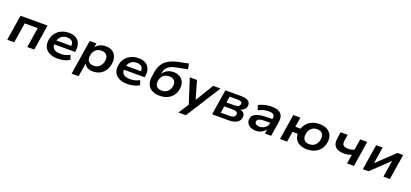

<svg xmlns="http://www.w3.org/2000/svg" viewBox="49 -2025 7506 3503"><g transform="rotate(20 3801.5 -273.0)"><path d="M48 0 126 -494H651L573 0H437L499 -389H245L184 0Z M1030 10Q933 10 868.5 -22Q804 -54 775.5 -112.5Q747 -171 758 -249Q768 -326 809 -383Q850 -440 916.5 -472Q983 -504 1068 -504Q1149 -504 1202.5 -472.5Q1256 -441 1279 -383.5Q1302 -326 1293 -248L1289 -214H860L871 -294H1204L1183 -275Q1190 -319 1178.5 -350Q1167 -381 1138.5 -397.5Q1110 -414 1064 -414Q1016 -414 979 -395.5Q942 -377 919 -343.5Q896 -310 889 -266L886 -250Q877 -199 891.5 -163.5Q906 -128 944 -109Q982 -90 1045 -90Q1096 -90 1143 -102Q1190 -114 1227 -138L1258 -50Q1216 -21 1155 -5.5Q1094 10 1030 10Z M1363 180 1470 -494H1599L1585 -395H1576Q1596 -431 1627.5 -455.5Q1659 -480 1699 -492Q1739 -504 1782 -504Q1858 -504 1909 -471.5Q1960 -439 1982 -381Q2004 -323 1994 -246Q1984 -169 1947 -111.5Q1910 -54 1849.5 -22Q1789 10 1710 10Q1644 10 1598 -18Q1552 -46 1536 -95H1543L1499 180ZM1689 -93Q1737 -93 1772.5 -113Q1808 -133 1831 -169.5Q1854 -206 1860 -254Q1869 -322 1836 -361.5Q1803 -401 1735 -401Q1688 -401 1652 -381.5Q1616 -362 1593.5 -325.5Q1571 -289 1565 -240Q1556 -172 1589 -132.5Q1622 -93 1689 -93Z M2382 10Q2285 10 2220.5 -22Q2156 -54 2127.5 -112.5Q2099 -171 2110 -249Q2120 -326 2161 -383Q2202 -440 2268.5 -472Q2335 -504 2420 -504Q2501 -504 2554.5 -472.5Q2608 -441 2631 -383.5Q2654 -326 2645 -248L2641 -214H2212L2223 -294H2556L2535 -275Q2542 -319 2530.5 -350Q2519 -381 2490.5 -397.5Q2462 -414 2416 -414Q2368 -414 2331 -395.5Q2294 -377 2271 -343.5Q2248 -310 2241 -266L2238 -250Q2229 -199 2243.5 -163.5Q2258 -128 2296 -109Q2334 -90 2397 -90Q2448 -90 2495 -102Q2542 -114 2579 -138L2610 -50Q2568 -21 2507 -5.5Q2446 10 2382 10Z M3008 10Q2917 10 2856 -24.5Q2795 -59 2769.5 -121.5Q2744 -184 2757 -269L2769 -351Q2778 -415 2800 -467.5Q2822 -520 2861.5 -562.5Q2901 -605 2962 -635.5Q3023 -666 3109 -685L3312 -726L3331 -621L3100 -575Q3040 -563 2998 -539Q2956 -515 2932.5 -478.5Q2909 -442 2901 -392L2895 -352H2884Q2905 -392 2937 -421.5Q2969 -451 3011 -467.5Q3053 -484 3104 -484Q3176 -484 3227 -453.5Q3278 -423 3302 -368Q3326 -313 3316 -241Q3306 -162 3264 -106Q3222 -50 3156.5 -20Q3091 10 3008 10ZM3011 -91Q3058 -91 3094 -109Q3130 -127 3152.5 -161Q3175 -195 3181 -242Q3190 -309 3156 -346.5Q3122 -384 3056 -384Q3010 -384 2974 -365.5Q2938 -347 2916 -313.5Q2894 -280 2887 -234Q2879 -164 2912 -127.5Q2945 -91 3011 -91Z M3436 180 3578 -37V20L3413 -494H3552L3660 -121H3640L3866 -494H4010L3581 180Z M4026 0 4104 -494H4412Q4477 -494 4517.5 -478.5Q4558 -463 4575.5 -434.5Q4593 -406 4588 -365Q4584 -337 4567.5 -313.5Q4551 -290 4523.5 -274.5Q4496 -259 4459 -252L4462 -259Q4522 -250 4550 -219Q4578 -188 4571 -135Q4563 -71 4505 -35.5Q4447 0 4348 0ZM4164 -82H4335Q4387 -82 4414.5 -98.5Q4442 -115 4445 -147Q4450 -180 4427 -195.5Q4404 -211 4356 -211H4185ZM4197 -293H4356Q4403 -293 4428.5 -309Q4454 -325 4458 -356Q4462 -384 4441 -398Q4420 -412 4375 -412H4216Z M4874 10Q4814 10 4771 -12Q4728 -34 4706.5 -71Q4685 -108 4691 -154Q4697 -201 4731 -231.5Q4765 -262 4834 -278Q4903 -294 5015 -294H5105L5094 -217H5011Q4943 -217 4903 -211.5Q4863 -206 4844.5 -192Q4826 -178 4823 -153Q4819 -121 4843 -102Q4867 -83 4912 -83Q4952 -83 4986.5 -98Q5021 -113 5045 -140.5Q5069 -168 5074 -203L5091 -311Q5099 -360 5072 -382.5Q5045 -405 4982 -405Q4932 -405 4881.5 -392.5Q4831 -380 4781 -353L4752 -444Q4787 -463 4828 -476.5Q4869 -490 4914 -497Q4959 -504 5001 -504Q5084 -504 5135.5 -479.5Q5187 -455 5208 -407.5Q5229 -360 5218 -288L5172 0H5050L5066 -105L5073 -106Q5056 -70 5026 -43.5Q4996 -17 4958 -3.5Q4920 10 4874 10Z M5871 10Q5791 10 5734.5 -16Q5678 -42 5647 -88.5Q5616 -135 5614 -201H5514L5482 0H5344L5422 -494H5560L5530 -306H5632Q5654 -369 5697 -413.5Q5740 -458 5799.5 -481Q5859 -504 5930 -504Q6020 -504 6079 -471Q6138 -438 6164.5 -380Q6191 -322 6181 -244Q6173 -185 6147 -138Q6121 -91 6080.5 -58Q6040 -25 5987 -7.5Q5934 10 5871 10ZM5876 -93Q5925 -93 5960.5 -113Q5996 -133 6018.5 -169.5Q6041 -206 6047 -254Q6056 -322 6023.5 -361.5Q5991 -401 5923 -401Q5876 -401 5839.5 -381Q5803 -361 5780.5 -325Q5758 -289 5752 -240Q5743 -172 5775.5 -132.5Q5808 -93 5876 -93Z M6645 0 6674 -179Q6642 -165 6606 -157.5Q6570 -150 6532 -150Q6414 -150 6360 -205Q6306 -260 6322 -365L6342 -494H6478L6460 -377Q6453 -336 6462 -309.5Q6471 -283 6498.5 -270.5Q6526 -258 6574 -258Q6606 -258 6634.5 -264.5Q6663 -271 6689 -284L6722 -494H6857L6780 0Z M6953 0 7031 -494H7157L7101 -140H7072L7445 -494H7556L7477 0H7352L7408 -355H7437L7064 0Z"/></g></svg>

Font: Nunito Sans 10pt SemiExpanded
Style: Bold Italic
Weight: 700
Width: 6
Italic angle: -9°
Designer: Vernon Adams
Foundry: Vernon Adams
Version: Version 3.101;gftools[0.9.27]